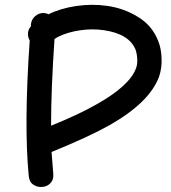

<svg xmlns="http://www.w3.org/2000/svg" viewBox="-20 -761 696 782"><path d="M97 -45Q99 -20 115.5 -9Q132 2 152 0.5Q172 -1 185.5 -15Q199 -29 197 -53Q192 -111 190 -142Q340 -203 424 -250Q589 -343 628 -449Q640 -485 638 -524Q637 -563 624 -595Q599 -658 542 -692Q486 -727 417 -737Q355 -746 290.5 -736.5Q226 -727 178 -703Q169 -707 160 -708Q139 -709 123.5 -695.5Q108 -682 106 -662V-654Q95 -642 94 -626Q93 -610 101 -596Q77 -251 97 -45ZM188 -249Q188 -399 202 -602Q212 -609 221 -613Q256 -630 305.5 -637.5Q355 -645 403 -638Q506 -623 532 -559Q538 -542 539 -520Q540 -498 534 -483Q508 -412 375 -337Q302 -295 188 -249Z"/></svg>

Font: Balsamiq Sans
Style: Regular
Weight: 400
Designer: Michael Angeles
Foundry: Balsamiq SRL
Version: Version 1.020; ttfautohint (v1.8.4.7-5d5b);gftools[0.9.26]